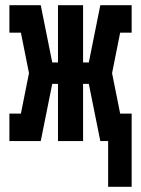

<svg xmlns="http://www.w3.org/2000/svg" viewBox="-20 -540 540 735"><path d="M394 175V0H364L320 -219H298V0H202V-219H180L136 0H16V-105H60L91 -260L60 -415H16V-520H136L180 -301H202V-520H298V-301H320L364 -520H484V-415H440L409 -260L440 -105H484V175Z"/></svg>

Font: Iosevka Curly Slab Extrabold
Style: Regular
Weight: 800
Monospace: yes
Designer: Belleve Invis
Foundry: Belleve Invis
Version: Version 22.1.2; ttfautohint (v1.8.4)